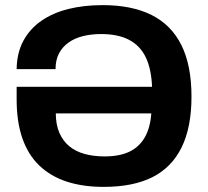

<svg xmlns="http://www.w3.org/2000/svg" viewBox="-20 -718 813 750"><path d="M385 12Q304 12 241 -8.5Q178 -29 134 -71Q90 -113 67.5 -177.5Q45 -242 45 -330V-379H574Q571 -450 549 -495Q527 -540 484 -562.5Q441 -585 375 -585Q337 -585 304.5 -577Q272 -569 248 -552Q224 -535 210.5 -509.5Q197 -484 197 -448H45Q46 -512 71.5 -559Q97 -606 142 -637Q187 -668 247.5 -683Q308 -698 381 -698Q495 -698 572 -659.5Q649 -621 688.5 -542Q728 -463 728 -340Q728 -221 689.5 -142.5Q651 -64 575.5 -26Q500 12 385 12ZM389 -107Q446 -107 484.5 -125Q523 -143 545 -180.5Q567 -218 571 -275H198Q198 -231 212 -199Q226 -167 251 -146.5Q276 -126 311 -116.5Q346 -107 389 -107Z"/></svg>

Font: Archivo SemiBold
Style: Bold
Weight: 700
Version: Version 2.001